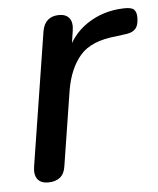

<svg xmlns="http://www.w3.org/2000/svg" viewBox="-43 -535 478 580"><g transform="rotate(-5 196.0 -245.0)"><path d="M80 7Q58 7 48 -6.5Q38 -20 42 -45L106 -450Q110 -472 123 -483Q136 -494 157 -494Q178 -494 188 -481Q198 -468 194 -443L183 -371H172Q193 -430 241.5 -462.5Q290 -495 352 -497Q376 -498 384 -490.5Q392 -483 392 -466Q392 -442 381.5 -431Q371 -420 346 -418L324 -415Q247 -408 213.5 -369Q180 -330 169 -265L133 -37Q130 -15 116.5 -4Q103 7 80 7Z"/></g></svg>

Font: Nunito ExtraLight Medium
Style: Italic
Weight: 500
Italic angle: -9°
Version: Version 3.602